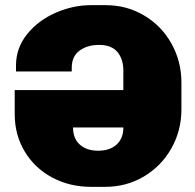

<svg xmlns="http://www.w3.org/2000/svg" viewBox="-20 -714 754 744"><path d="M683 -394V-290Q683 -208 644 -139Q605 -70 537.5 -30Q470 10 388 10H332Q250 10 182.5 -26Q115 -62 76 -126.5Q37 -191 37 -272V-365H458V-440Q458 -485 435 -512.5Q412 -540 364 -540Q319 -540 288.5 -518Q258 -496 258 -451V-437H42V-460Q42 -528 85 -581.5Q128 -635 195.5 -664.5Q263 -694 332 -694H390Q471 -694 538.5 -654Q606 -614 644.5 -545Q683 -476 683 -394ZM458 -220H263Q263 -177 289.5 -153.5Q316 -130 360 -130Q406 -130 432 -154Q458 -178 458 -220Z"/></svg>

Font: Chivo Black
Style: Regular
Weight: 900
Designer: Hector Gatti
Foundry: Omnibus-Type
Version: Version 1.007